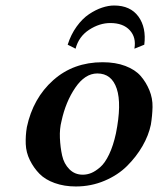

<svg xmlns="http://www.w3.org/2000/svg" viewBox="-20 -671 577 701"><path d="M470.7 -493.2Q478 -534.2 453.9 -560.5Q429.7 -586.9 382.8 -586.9Q343.3 -586.9 305.4 -562.3Q267.6 -537.6 255.9 -493.2L227.1 -507.8Q238.8 -544.9 259.8 -574Q280.8 -603 304.9 -619.1Q329.1 -635.3 352.5 -643.1Q376 -650.9 396.5 -650.9Q456.1 -650.9 485.4 -610.6Q514.6 -570.3 506.8 -507.8ZM335.4 -402.8Q290.5 -402.8 255.1 -351.1Q219.7 -299.3 204.6 -229Q197.3 -201.2 198.7 -167.2Q200.2 -133.3 206.8 -103.3Q213.4 -73.2 233.2 -53.2Q252.9 -33.2 282.2 -33.2Q297.9 -33.2 313 -39.3Q328.1 -45.4 345.7 -60.5Q363.3 -75.7 378.4 -107.4Q393.6 -139.2 403.3 -184.1Q424.8 -291.5 406.2 -347.2Q387.7 -402.8 335.4 -402.8ZM78.1 -207Q100.6 -312.5 174.3 -378.2Q248 -443.8 354.5 -443.8Q401.9 -443.8 437.7 -430.2Q473.6 -416.5 493.4 -393.8Q513.2 -371.1 525.4 -341.6Q537.6 -312 536.9 -280Q536.1 -248 530.8 -215.8Q522.5 -176.3 500.2 -137.7Q478 -99.1 444.3 -65.4Q410.6 -31.7 361.6 -11Q312.5 9.8 256.8 9.8Q214.4 9.8 179.7 -2.7Q145 -15.1 124 -36.6Q103 -58.1 89.1 -86.2Q75.2 -114.3 74 -145Q72.8 -175.8 78.1 -207Z"/></svg>

Font: Linux Libertine Slanted
Style: Semibold Slanted
Weight: 600
Designer: Philipp H. Poll
Foundry: Philipp H. Poll
Version: Version 5.1.1